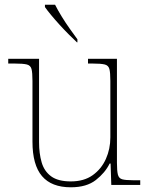

<svg xmlns="http://www.w3.org/2000/svg" viewBox="-20 -786 637 816"><path d="M281 10Q199 10 158.5 -37.5Q118 -85 118 -184V-442Q118 -477 114 -492.5Q110 -508 94 -512Q78 -516 41 -516H15V-536H146V-181Q146 -134 157 -96Q168 -58 197.5 -36.5Q227 -15 281 -15Q337 -15 374 -41.5Q411 -68 430 -110.5Q449 -153 449 -202V-442Q449 -477 445 -492.5Q441 -508 425 -512Q409 -516 372 -516H354V-536H477V-94Q477 -60 481 -44Q485 -28 499.5 -24Q514 -20 544 -20H576V0H453L450 -91H446Q427 -52 387.5 -21Q348 10 281 10ZM307 -606Q292 -620 272.5 -639.5Q253 -659 233 -681Q213 -703 196.5 -723Q180 -743 171 -756V-766H214Q225 -744 241.5 -717Q258 -690 276.5 -664Q295 -638 309 -619V-606Z"/></svg>

Font: Noto Rashi Hebrew Thin
Style: Regular
Weight: 250
Version: Version 1.006